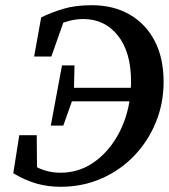

<svg xmlns="http://www.w3.org/2000/svg" viewBox="-20 -700 648 737"><path d="M212 17Q165 17 121.5 5Q78 -7 31 -35L54 -181H121L122 -58Q164 -37 212 -37Q280 -37 335 -73.5Q390 -110 427 -172Q464 -234 477 -311H256L223 -218H175L218 -449H266L264 -363H482Q483 -369 483 -375.5Q483 -382 483 -388Q483 -500 432.5 -563.5Q382 -627 299 -627Q262 -627 223 -613L177 -483H111L138 -633Q176 -652 222.5 -666Q269 -680 333 -680Q416 -680 478 -644Q540 -608 574 -542.5Q608 -477 608 -386Q608 -303 578 -230Q548 -157 494.5 -101.5Q441 -46 369 -14.5Q297 17 212 17Z"/></svg>

Font: Source Serif Pro SemiBold
Style: Italic
Weight: 600
Italic angle: -12°
Designer: Frank Grießhammer
Foundry: Adobe Systems Incorporated
Version: Version 3.001;hotconv 1.0.111;makeotfexe 2.5.65597